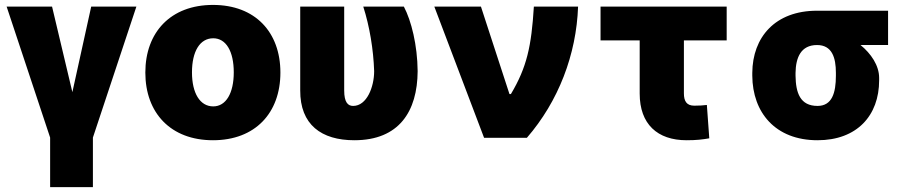

<svg xmlns="http://www.w3.org/2000/svg" viewBox="-20 -557 3672 776"><path d="M6.8 -530.3 182.6 -1V199.2H355.5V-1L531.2 -530.3H348.6L272.5 -184.6L190.4 -530.3Z M840.8 9.8C1011.7 9.8 1113.3 -100.6 1113.3 -263.7C1113.3 -426.8 1011.7 -537.1 840.8 -537.1C669.9 -537.1 567.4 -426.8 567.4 -263.7C567.4 -100.6 669.9 9.8 840.8 9.8ZM841.8 -127C788.1 -127 755.9 -180.7 755.9 -264.6C755.9 -349.6 788.1 -402.3 841.8 -402.3C893.6 -402.3 924.8 -349.6 924.8 -264.6C924.8 -180.7 893.6 -127 841.8 -127Z M1193.4 -530.3V-192.4C1192.4 -52.7 1279.3 9.8 1412.1 9.8C1592.8 9.8 1667 -106.4 1668 -269.5C1667 -375 1642.6 -472.7 1612.3 -530.3H1448.2C1473.6 -451.2 1489.3 -357.4 1492.2 -269.5C1492.2 -206.1 1462.9 -128.9 1407.2 -128.9C1386.7 -128.9 1371.1 -142.6 1371.1 -191.4V-530.3Z M1936.5 0H2109.4C2237.3 -147.5 2309.6 -336.9 2316.4 -530.3H2137.7C2127.9 -370.1 2109.4 -285.2 2044.9 -176.8H2039.1L1923.8 -530.3H1735.4Z M2917 -530.3H2407.2V-393.6H2565.4V-178.7C2565.4 -55.7 2636.7 9.8 2754.9 9.8C2794.9 9.8 2819.3 6.8 2846.7 2L2836.9 -132.8C2817.4 -130.9 2810.5 -129.9 2786.1 -129.9C2754.9 -129.9 2744.1 -148.4 2744.1 -179.7V-393.6H2917Z M3020.5 -262.7V-251C3021.5 -102.5 3113.3 9.8 3284.2 9.8C3443.4 9.8 3533.2 -89.8 3533.2 -232.4V-242.2C3533.2 -292.5 3500 -340.8 3458 -375H3569.3V-513.7H3282.2C3112.3 -513.7 3021.5 -406.2 3020.5 -262.7ZM3195.3 -251V-262.7C3196.3 -324.2 3216.8 -375 3282.2 -375C3342.8 -375 3358.4 -324.2 3358.4 -262.7V-251C3358.4 -181.6 3342.8 -128.9 3284.2 -128.9C3213.9 -128.9 3196.3 -181.6 3195.3 -251Z"/></svg>

Font: Pretendard Black
Style: Regular
Weight: 900
Designer: Base glyphs from Inter by Rasmus Andersson; Hangeul glyphs from Noto Sans CJK(Source Han Sans) by Jang Soo-young and Kan
Foundry: Kil Hyung-jin
Version: Version 1.309;Glyphs 3.2 (3225)